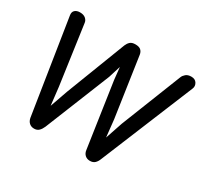

<svg xmlns="http://www.w3.org/2000/svg" viewBox="-157 -985 1262 1198"><g transform="rotate(30 474.5 -386.0)"><path d="M213 0Q192 0 178 -12.5Q164 -25 160 -47L54 -724Q50 -747 63 -759.5Q76 -772 100 -772Q126 -772 140.5 -759.5Q155 -747 157 -730L217 -304L235 -148L223 -150L276 -301L442 -732Q449 -749 461.5 -760.5Q474 -772 499 -772Q526 -772 538.5 -760.5Q551 -749 554 -730L617 -301L634 -143L620 -146L672 -300L844 -735Q849 -748 863 -760Q877 -772 902 -772Q930 -772 942 -752Q954 -732 945 -711L671 -45Q663 -24 650 -12Q637 0 615 0Q594 0 580 -12.5Q566 -25 563 -46L494 -514L483 -619L490 -618L458 -515L269 -46Q260 -25 247 -12.5Q234 0 213 0Z"/></g></svg>

Font: Edu SA Beginner SemiBold
Style: Regular
Weight: 600
Version: Version 1.003